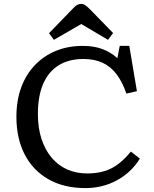

<svg xmlns="http://www.w3.org/2000/svg" viewBox="-20 -949 791 983"><path d="M417 14Q307 14 227.5 -31.5Q148 -77 106 -159Q64 -241 64 -351Q64 -434 88.5 -501Q113 -568 158.5 -615.5Q204 -663 266 -688.5Q328 -714 403 -714Q463 -714 506.5 -697Q550 -680 581 -651L593 -714H642L681 -482L627 -470Q606 -531 576 -570Q546 -609 504.5 -628Q463 -647 407 -647Q332 -647 280 -614.5Q228 -582 201 -519.5Q174 -457 174 -366Q174 -294 192.5 -237.5Q211 -181 244.5 -141.5Q278 -102 324 -81.5Q370 -61 426 -61Q476 -61 515 -73Q554 -85 586.5 -110Q619 -135 650 -173L696 -137Q674 -101 644 -73Q614 -45 578 -25.5Q542 -6 501.5 4Q461 14 417 14ZM256 -745 231 -779 355 -907Q364 -917 374 -923Q384 -929 396 -929Q407 -929 416.5 -922.5Q426 -916 441 -901L559 -780L533 -745L396 -826Z"/></svg>

Font: Literata Variable Black
Style: Regular
Weight: 900
Designer: Latin by Veronika Burian and Jose Scaglione. Greek by Irene Vlachou. Cyrillic by Vera Evstafieva.
Foundry: TypeTogether
Version: Version 3.021